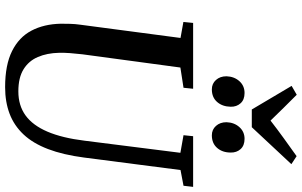

<svg xmlns="http://www.w3.org/2000/svg" viewBox="-240 -958 1208 769"><g transform="rotate(90 364.5 -574.0)"><path d="M661.5 -692.5 611.5 -306Q600.5 -222 577.5 -161.8Q554.5 -101.5 519 -63.8Q483.5 -26 436.2 -8Q389 10 329.5 10Q240.5 10 185 -17.8Q129.5 -45.5 103.2 -95.5Q77 -145.5 75.5 -212.5Q75.5 -231 76 -250.8Q76.5 -270.5 79.5 -291.5L132.5 -692.5L68.5 -704L72.5 -743H336L332 -704.5L251 -692L198 -299.5Q195 -273 193.2 -249.5Q191.5 -226 192 -206Q193 -158 208.8 -121.2Q224.5 -84.5 258 -63.8Q291.5 -43 346.5 -43Q403 -43 442.8 -71.8Q482.5 -100.5 507.8 -159.5Q533 -218.5 544 -308L592.5 -692L522 -704.5L526 -743H729L724.5 -704.5ZM338.5 -818Q315.5 -818 300.8 -834.5Q286 -851 286 -876.5Q287 -907.5 305.5 -928.2Q324 -949 353 -949Q380 -949 394.2 -933Q408.5 -917 408 -893.5Q407.5 -860.5 389 -839.2Q370.5 -818 338.5 -818ZM522.5 -818Q499.5 -818 484.8 -834.5Q470 -851 470 -876.5Q471 -907.5 489.5 -928.2Q508 -949 536.5 -949Q563.5 -949 577.8 -933Q592 -917 591.5 -893.5Q591.5 -860.5 573 -839.2Q554.5 -818 522.5 -818ZM419 -978 324.5 -1137.5 360 -1158Q386 -1132 412 -1105.8Q438 -1079.5 463.5 -1053Q497.5 -1079.5 533.5 -1105.5Q569.5 -1131.5 606 -1157.5L638 -1136.5L490 -978Z"/></g></svg>

Font: Merriweather 48pt Medium
Style: Italic
Weight: 500
Italic angle: -7.8°
Version: Version 2.101